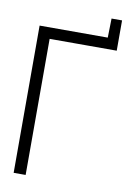

<svg xmlns="http://www.w3.org/2000/svg" viewBox="-89 -845 602 899"><g transform="rotate(10 212.5 -395.5)"><path d="M367 -791 365 -699V-670H417V-791ZM41 0H98V-647H417V-700H41Z"/></g></svg>

Font: AdventPro_ExpandedRegular
Style: ExpandedRegular
Weight: 400
Width: 7
Designer: VivaRado, Andreas Kalpakidis
Foundry: VivaRado, Andreas Kalpakidis
Version: Version 3.000